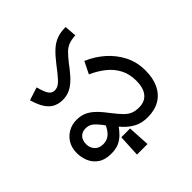

<svg xmlns="http://www.w3.org/2000/svg" viewBox="-225 -880 1160 1160"><g transform="rotate(-45 355.5 -300.0)"><path d="M197 -425Q168 -425 141.5 -436Q115 -447 93 -477.5Q71 -508 55 -564L138 -591Q153 -536 167 -518Q181 -500 203 -500Q223 -500 240.5 -512.5Q258 -525 290 -565L321 -605Q355 -649 383.5 -675Q412 -701 444 -713Q476 -725 520 -725L526 -648Q491 -646 467.5 -637Q444 -628 424.5 -608.5Q405 -589 379 -556L356 -526Q328 -490 303 -468Q278 -446 252.5 -435.5Q227 -425 197 -425ZM485 12Q437 12 401.5 -6Q366 -24 336 -56Q306 -88 273 -131Q244 -171 223 -189Q202 -207 172 -207Q144 -207 125.5 -189Q107 -171 107 -136Q107 -105 126.5 -84Q146 -63 180 -63Q214 -63 236.5 -83Q259 -103 275 -141L328 -81Q309 -54 288 -33Q267 -12 240.5 0Q214 12 175 12Q122 12 90 -10Q58 -32 43.5 -66.5Q29 -101 29 -138Q29 -182 48 -214Q67 -246 99 -264Q131 -282 170 -282Q206 -282 234 -269.5Q262 -257 289 -230.5Q316 -204 348 -161Q375 -126 396 -105Q417 -84 439 -75.5Q461 -67 490 -67Q540 -67 566.5 -99.5Q593 -132 593 -193Q593 -251 570 -294.5Q547 -338 507 -369.5Q467 -401 417 -423L455 -500Q517 -474 567 -430Q617 -386 646.5 -327.5Q676 -269 676 -198Q676 -132 653.5 -85Q631 -38 588.5 -13Q546 12 485 12ZM280 125 287 -16H362L370 125Z"/></g></svg>

Font: utelugu15
Style: Book
Weight: 400
Designer: Jelle Bosma - Monotype Design Team
Foundry: Monotype Imaging Inc.
Version: Version 2.003